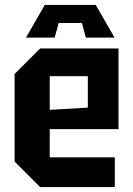

<svg xmlns="http://www.w3.org/2000/svg" viewBox="-20 -756 538 776"><path d="M39 -103V-457L142 -560H459V-234H181V-120H444V0H142ZM181 -312 335 -321V-448H181ZM201 -604H85L161 -736H367L443 -604H327L311 -663H217Z"/></svg>

Font: Tektur SemiCondensed SemiBold
Style: Regular
Weight: 600
Width: 4
Designer: Adam Jagosz
Foundry: Adam Jagosz
Version: Version 1.005;gftools[0.9.30]